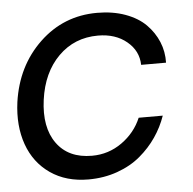

<svg xmlns="http://www.w3.org/2000/svg" viewBox="-45 -600 656 652"><g transform="rotate(-5 283.0 -274.5)"><path d="M231 5.9Q155.3 5.9 101.6 -31.2Q47.9 -68.4 25.1 -132.6Q2.4 -196.8 13.2 -276.9Q30.8 -398.9 112.8 -477.1Q194.8 -555.2 309.1 -555.2Q362.3 -555.2 405.3 -539.6Q448.2 -523.9 474.6 -497.3Q501 -470.7 514.9 -437.3Q528.8 -403.8 527.8 -366.2H442.9Q441.9 -414.1 403.3 -446Q364.7 -478 305.2 -478Q225.1 -478 170.4 -423.6Q115.7 -369.1 103 -276.9Q90.3 -183.6 130.1 -128.4Q169.9 -73.2 250 -73.2Q306.6 -73.2 352.3 -105.7Q397.9 -138.2 418.9 -188H501Q487.8 -149.9 464.8 -116.2Q441.9 -82.5 408.9 -54.7Q376 -26.9 330.1 -10.5Q284.2 5.9 231 5.9Z"/></g></svg>

Font: Oakes Grotesk
Style: Italic
Weight: 400
Italic angle: -8°
Designer: Samuel Oakes
Foundry: Samuel Oakes
Version: Version 1.000;PS 001.000;hotconv 1.0.88;makeotf.lib2.5.64775